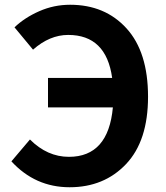

<svg xmlns="http://www.w3.org/2000/svg" viewBox="-20 -774 697 808"><path d="M119 -565 41 -659Q84 -700 145.5 -727Q207 -754 275 -754Q422 -754 512.5 -654.5Q603 -555 603 -367Q603 -181 510.5 -83.5Q418 14 273 14Q128 14 28 -95L106 -187Q179 -114 270 -114Q436 -114 455 -322H182V-446H452Q427 -627 267 -627Q189 -627 119 -565Z"/></svg>

Font: Noto Sans Korean Bold
Style: Bold
Weight: 700
Designer: Ryoko NISHIZUKA  (kana & ideographs); Paul D. Hunt (Latin, Greek & Cyrillic); Wenlong ZHANG  (bopomofo); Sandoll Communi
Foundry: Adobe Systems Incorporated
Version: Version 1.000;PS 1;hotconv 1.0.78;makeotf.lib2.5.61930